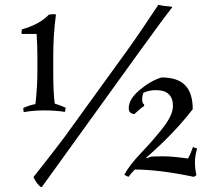

<svg xmlns="http://www.w3.org/2000/svg" viewBox="-20 -724 870 786"><path d="M151 42 146 41Q129 27 117 1Q210 -117 242 -160L496 -511Q555 -593 628 -704Q650 -699 681 -697L685 -694Q653 -654 549 -510ZM133 -427V-494Q133 -538 130 -585H70L68 -587Q68 -598 70 -604Q142 -624 180 -664Q192 -666 206 -666L209 -664Q198 -583 198 -494V-427Q198 -346 204 -300Q229 -292 249 -283L246 -266Q206 -272 161 -272Q116 -272 77 -265L75 -282Q100 -293 125 -298Q133 -367 133 -427ZM600 -83Q615 -84 650.5 -84Q686 -84 750 -75Q760 -94 770 -122L787 -116Q778 -86 778 -60Q778 -34 784 -7L774 0Q630 -30 532 -30Q518 -16 506 0L489 -8Q507 -45 559 -99.5Q611 -154 649.5 -204Q688 -254 688 -290Q688 -355 618 -355Q590 -355 567 -344Q562 -332 562 -316.5Q562 -301 570 -296V-290Q558 -283 530 -257Q507 -259 507 -281Q507 -318 551.5 -355.5Q596 -393 641 -407Q707 -407 738 -375Q769 -343 769 -277Q693 -178 579 -79L581 -76Q592 -81 600 -83Z"/></svg>

Font: Almendra SC
Style: Regular
Weight: 400
Designer: Ana Sanfelippo
Foundry: Ana Sanfelippo
Version: Version 1.003